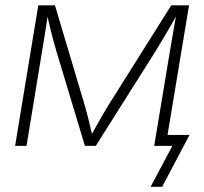

<svg xmlns="http://www.w3.org/2000/svg" viewBox="-20 -556 778 732"><path d="M37.6 0 126 -535.6H189.5L302.7 -155.8Q307.6 -139.2 311.8 -123Q315.9 -106.9 319.6 -91.8Q323.2 -76.7 326.7 -61.8Q330.1 -46.9 333.5 -32.2H323.2Q331.5 -47.4 339.8 -62.3Q348.1 -77.1 356.7 -92.3Q365.2 -107.4 374.5 -123.3Q383.8 -139.2 394 -155.8L632.8 -535.6H700.7L611.8 0H567.9L627 -356Q630.4 -375.5 633.8 -395Q637.2 -414.6 640.4 -433.8Q643.6 -453.1 647 -472.2Q650.4 -491.2 653.8 -510.3H660.2Q645.5 -483.4 631.3 -458.7Q617.2 -434.1 602.3 -409.2Q587.4 -384.3 570.3 -356.4L345.2 0H303.7L196.3 -356.4Q188.5 -383.8 181.6 -408.7Q174.8 -433.6 169.2 -458.5Q163.6 -483.4 157.2 -510.3H164.1Q161.1 -490.7 158.2 -471.7Q155.3 -452.6 152.3 -433.8Q149.4 -415 146.2 -395.5Q143.1 -376 139.6 -356L81.1 0ZM554.2 156.2 637.2 0H585.4L592.3 -41.5H702.6L598.1 156.2Z"/></svg>

Font: Inter 20pt ExtraLight
Style: Italic
Weight: 250
Italic angle: -9.3988°
Version: Version 4.001;git-66647c0bb